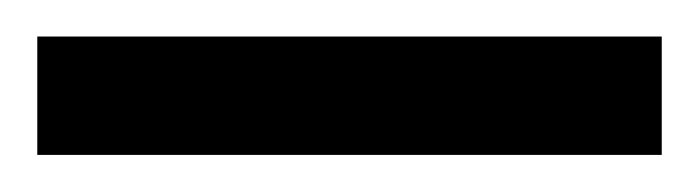

<svg xmlns="http://www.w3.org/2000/svg" viewBox="-20 -669 375 103"><path d="M0 -585.9V-649.4H335V-585.9Z"/></svg>

Font: Charis SIL
Style: Regular
Weight: 400
Foundry: SIL International
Version: Version 4.112